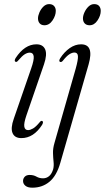

<svg xmlns="http://www.w3.org/2000/svg" viewBox="-20 -648 498 912"><path d="M191 -528Q176.5 -528 168.5 -537Q160.5 -546 160.5 -560.5Q160.5 -573.5 167.5 -589.5Q174.5 -605.5 186.5 -617Q198.5 -628.5 213.5 -628.5Q228.5 -628.5 236.8 -619.5Q245 -610.5 245 -596.5Q245 -574 229.5 -551Q214 -528 191 -528ZM105.5 -100Q92.5 -62 95.5 -46Q98.5 -30 113.5 -30Q123.5 -30 137 -37.8Q150.5 -45.5 169 -68Q175 -75.5 180 -73.5Q188.5 -70.5 180 -55Q139.5 8 81.5 8Q50 8 39.8 -15.5Q29.5 -39 45.5 -84L128 -322.5Q142.5 -364 140 -381Q137.5 -398 121.5 -398Q110 -398 97.2 -390Q84.5 -382 65 -359Q59 -352 54 -354.5Q46 -357.5 54 -372Q97 -437.5 153 -437.5Q184 -437.5 194.5 -413.5Q205 -389.5 189 -342.5ZM405.5 -528Q390.5 -528 382.2 -537Q374 -546 374 -560.5Q374 -573.5 381.2 -589.5Q388.5 -605.5 400.5 -617Q412.5 -628.5 427.5 -628.5Q443 -628.5 450.8 -619.5Q458.5 -610.5 458.5 -596Q458.5 -574 443.2 -551Q428 -528 405.5 -528ZM401 -342.5 266.5 125.5Q249 187 215 215.2Q181 243.5 133.5 243.5Q111.5 243.5 100.5 234.2Q89.5 225 89.5 211.5Q89.5 200 97.5 191.5Q105.5 183 121 183Q139.5 183 153.2 191Q167 199 184.5 199Q200.5 199 213 188.8Q225.5 178.5 232.5 156Q236.5 140 234.5 121.2Q232.5 102.5 231.8 79.8Q231 57 239 30L339.5 -321.5Q351.5 -364.5 350.2 -381.5Q349 -398.5 333.5 -398.5Q322.5 -398.5 309.2 -390Q296 -381.5 278.5 -359.5Q272 -351.5 265.5 -354Q257.5 -357 266 -371.5Q285.5 -401.5 311.2 -419.5Q337 -437.5 365 -437.5Q428 -437.5 401 -342.5Z"/></svg>

Font: Fraunces 144pt Soft Light
Style: Italic
Weight: 300
Italic angle: -16°
Version: Version 1.000;[b76b70a41]